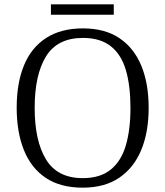

<svg xmlns="http://www.w3.org/2000/svg" viewBox="-20 -856 763 886"><path d="M362 10Q259 10 191.5 -35Q124 -80 90.5 -163Q57 -246 57 -359Q57 -472 90.5 -554Q124 -636 192.5 -680.5Q261 -725 363 -725Q464 -725 531 -680Q598 -635 632 -553Q666 -471 666 -358Q666 -247 632 -164.5Q598 -82 530.5 -36Q463 10 362 10ZM362 -34Q442 -34 490.5 -73Q539 -112 560.5 -184.5Q582 -257 582 -358Q582 -460 561 -532Q540 -604 491.5 -642.5Q443 -681 363 -681Q245 -681 192.5 -596Q140 -511 140 -358Q140 -206 192.5 -120Q245 -34 362 -34ZM215 -788V-836H505V-788Z"/></svg>

Font: Noto Serif Tibetan Light
Style: Regular
Weight: 300
Version: Version 2.103